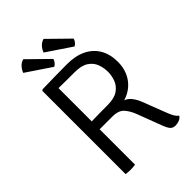

<svg xmlns="http://www.w3.org/2000/svg" viewBox="-256 -991 1105 1105"><g transform="rotate(-45 296.0 -439.0)"><path d="M524.5 -488Q524.5 -443 508.5 -406.2Q492.5 -369.5 463 -343.8Q433.5 -318 393 -306Q416 -298.5 433 -275.8Q450 -253 460.5 -225.5L512.5 -90.5Q525 -57.5 533.8 -43.2Q542.5 -29 554.5 -19Q546.5 -6 530.5 0Q514.5 6 501.5 6Q478.5 6 467.5 -7Q456.5 -20 447 -44.5L389.5 -196.5Q375 -235.5 352.2 -261.8Q329.5 -288 279 -288H143.5V-351Q167 -352 195.5 -352.8Q224 -353.5 253 -353.8Q282 -354 306 -354Q361 -354 390.8 -374.5Q420.5 -395 432 -425.8Q443.5 -456.5 443.5 -488Q443.5 -521 432 -551.8Q420.5 -582.5 390.8 -602.2Q361 -622 306 -622Q281.5 -622 242.2 -622.2Q203 -622.5 175.5 -623V0Q167.5 1.5 157.2 2.2Q147 3 136 3Q126.5 3 116.2 2.2Q106 1.5 98.5 0V-677L105 -683Q157 -684 208 -685Q259 -686 307 -686Q376.5 -686 425 -662Q473.5 -638 499 -593.8Q524.5 -549.5 524.5 -488ZM149.5 -884 273.5 -762.5Q270.5 -752 263.2 -742.5Q256 -733 245 -727L94 -828.5Q100.5 -847 114.8 -862.8Q129 -878.5 149.5 -884ZM315 -884 439 -762.5Q436 -752.5 428.8 -742.8Q421.5 -733 410.5 -727L259.5 -828.5Q266 -847 280.2 -862.8Q294.5 -878.5 315 -884Z"/></g></svg>

Font: Signika Light Light
Style: Regular
Weight: 300
Version: Version 2.001